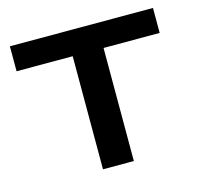

<svg xmlns="http://www.w3.org/2000/svg" viewBox="-79 -577 688 661"><g transform="rotate(-15 265.0 -246.0)"><path d="M210 0V-403H10V-492H520V-403H320V0Z"/></g></svg>

Font: Nunito Sans 10pt SemiExpanded SemiBold
Style: Regular
Weight: 600
Width: 6
Designer: Vernon Adams
Foundry: Vernon Adams
Version: Version 3.101;gftools[0.9.27]